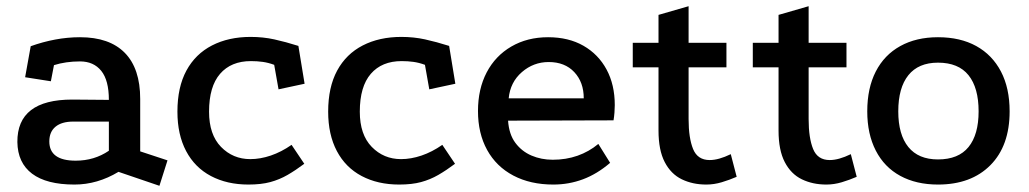

<svg xmlns="http://www.w3.org/2000/svg" viewBox="-20 -578 3316 619"><path d="M362 -24Q294 17 220 17Q130 17 83.5 -18Q37 -53 36 -120Q35 -257 213 -257L331 -256Q331 -319 306.5 -349.5Q282 -380 238 -380Q215 -380 194 -377Q173 -374 154 -368L144 -316L61 -329L79 -429Q118 -443 158 -450.5Q198 -458 238 -458Q333 -458 382.5 -407.5Q432 -357 432 -259V-90L520 -61L494 21ZM216 -186Q179 -186 159 -169.5Q139 -153 139 -122Q139 -60 224 -60Q284 -60 331 -92V-186Z M864 -369Q845 -376 827 -378.5Q809 -381 789 -381Q725 -381 689.5 -340Q654 -299 654 -218Q654 -144 692.5 -104.5Q731 -65 787 -65Q819 -65 853 -76.5Q887 -88 920 -111L961 -50Q933 -29 907 -14Q881 1 851.5 9Q822 17 781 17Q712 17 660 -10.5Q608 -38 580 -91Q552 -144 552 -218Q552 -297 581 -350.5Q610 -404 663.5 -431.5Q717 -459 788 -459Q828 -459 864.5 -451Q901 -443 942 -430L962 -308L878 -290Z M1350 -369Q1331 -376 1313 -378.5Q1295 -381 1275 -381Q1211 -381 1175.5 -340Q1140 -299 1140 -218Q1140 -144 1178.5 -104.5Q1217 -65 1273 -65Q1305 -65 1339 -76.5Q1373 -88 1406 -111L1447 -50Q1419 -29 1393 -14Q1367 1 1337.5 9Q1308 17 1267 17Q1198 17 1146 -10.5Q1094 -38 1066 -91Q1038 -144 1038 -218Q1038 -297 1067 -350.5Q1096 -404 1149.5 -431.5Q1203 -459 1274 -459Q1314 -459 1350.5 -451Q1387 -443 1428 -430L1448 -308L1364 -290Z M1947 -53Q1905 -17 1859.5 0Q1814 17 1764 17Q1690 17 1635 -12Q1580 -41 1550.5 -94.5Q1521 -148 1521 -220Q1521 -291 1549 -344.5Q1577 -398 1628.5 -428Q1680 -458 1747 -458Q1813 -458 1861 -430.5Q1909 -403 1935.5 -354Q1962 -305 1962 -239Q1962 -228 1961 -215Q1960 -202 1958 -190L1618 -189Q1621 -145 1641.5 -117.5Q1662 -90 1693.5 -76.5Q1725 -63 1762 -63Q1805 -63 1842 -76Q1879 -89 1909 -114ZM1862 -261Q1862 -313 1831.5 -345.5Q1801 -378 1749 -378Q1700 -378 1662.5 -345.5Q1625 -313 1620 -261Z M2257 17Q2213 17 2178 0Q2143 -17 2123 -55.5Q2103 -94 2103 -157V-361H2020V-440H2103V-530L2200 -558V-440H2322V-361H2200V-194Q2200 -133 2214.5 -97.5Q2229 -62 2268 -62Q2297 -62 2336 -81L2355 -8Q2332 2 2307 9.5Q2282 17 2257 17Z M2644 17Q2600 17 2565 0Q2530 -17 2510 -55.5Q2490 -94 2490 -157V-361H2407V-440H2490V-530L2587 -558V-440H2709V-361H2587V-194Q2587 -133 2601.5 -97.5Q2616 -62 2655 -62Q2684 -62 2723 -81L2742 -8Q2719 2 2694 9.5Q2669 17 2644 17Z M3004 -458Q3076 -458 3127.5 -429.5Q3179 -401 3207 -347.5Q3235 -294 3235 -219Q3235 -108 3173 -45.5Q3111 17 3004 17Q2934 17 2882.5 -11Q2831 -39 2803.5 -92.5Q2776 -146 2776 -219Q2776 -294 2803.5 -347.5Q2831 -401 2882.5 -429.5Q2934 -458 3004 -458ZM3004 -376Q2941 -376 2908.5 -335.5Q2876 -295 2876 -219Q2876 -144 2908.5 -104Q2941 -64 3004 -64Q3070 -64 3102.5 -104Q3135 -144 3135 -219Q3135 -295 3102.5 -335.5Q3070 -376 3004 -376Z"/></svg>

Font: Podkova SemiBold
Style: Regular
Weight: 600
Designer: Ilya Yudin
Foundry: Cyreal (www.cyreal.org)
Version: Version 2.103